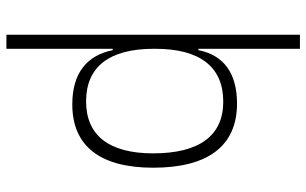

<svg xmlns="http://www.w3.org/2000/svg" viewBox="-206 -566 997 626"><g transform="rotate(90 293.0 -253.5)"><path d="M93.8 224.6H139.6V-122.1H144C160.6 -40.5 215.8 9.8 320.8 9.8C456.5 9.8 527.3 -80.6 527.3 -253.9C527.3 -433.6 455.6 -527.3 317.9 -527.3C220.2 -527.3 160.2 -484.4 144 -401.4H139.6V-732.4H93.8ZM139.6 -255.9V-261.2C139.6 -406.7 198.7 -482.4 312 -482.4C422.9 -482.4 480.5 -404.3 480.5 -253.9C480.5 -110.4 422.4 -35.2 311 -35.2C198.2 -35.2 139.6 -110.8 139.6 -255.9Z"/></g></svg>

Font: Cascadia Code PL ExtraLight
Style: Regular
Weight: 200
Monospace: yes
Designer: Aaron Bell
Foundry: Saja Typeworks
Version: Version 2404.023